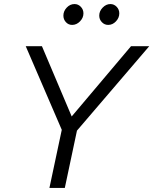

<svg xmlns="http://www.w3.org/2000/svg" viewBox="-20 -928 757 948"><path d="M107 0ZM224 0 285 -287 107 -700H187L334 -353L627 -700H717L360 -283L300 0ZM336 -805Q318 -805 305.5 -818.5Q293 -832 293 -851Q293 -873 309.5 -890.5Q326 -908 348 -908Q366 -908 379 -894.5Q392 -881 392 -862Q392 -840 375 -822.5Q358 -805 336 -805ZM514 -805Q496 -805 483 -818.5Q470 -832 470 -851Q470 -873 487 -890.5Q504 -908 525 -908Q543 -908 556 -894.5Q569 -881 569 -862Q569 -840 552.5 -822.5Q536 -805 514 -805Z"/></svg>

Font: Red Hat Text
Style: Italic
Weight: 400
Italic angle: -12°
Designer: Pentagram / MCKL
Foundry: Pentagram / MCKL
Version: Version 1.005; Red Hat Text Italic